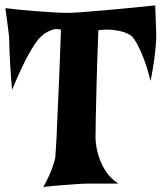

<svg xmlns="http://www.w3.org/2000/svg" viewBox="-40 -744 615 732"><path d="M-19.5 -712.9Q45.9 -705.1 93.8 -701.7Q141.6 -698.2 172.9 -696.3Q209 -694.3 233.4 -695.3Q258.8 -696.3 302.7 -700.2Q339.8 -703.1 400.4 -708.5Q460.9 -713.9 551.8 -723.6Q552.7 -701.2 553.2 -680.2Q553.7 -659.2 554.7 -643.6Q555.7 -625 555.7 -609.4Q555.7 -592.8 553.7 -567.4Q551.8 -545.9 547.4 -513.2Q543 -480.5 534.2 -435.5Q520.5 -488.3 507.8 -521Q495.1 -553.7 484.4 -573.2Q472.7 -595.7 460.9 -607.4Q448.2 -616.2 430.7 -622.1Q415 -627 391.1 -629.9Q367.2 -632.8 335 -628.9Q330.1 -500 328.1 -419.9Q326.2 -339.8 325.2 -294.9Q324.2 -241.2 324.2 -217.8Q325.2 -184.6 335 -152.3Q342.8 -125 360.4 -95.7Q377.9 -66.4 411.1 -43.9H292Q275.4 -43.9 251 -42Q230.5 -40 198.7 -38.1Q167 -36.1 125 -31.2Q139.6 -56.6 148.4 -77.1Q157.2 -97.7 162.1 -112.3Q168 -129.9 170.9 -143.6Q171.9 -163.1 175.8 -222.7Q176.8 -247.1 178.2 -283.2Q179.7 -319.3 182.1 -369.1Q184.6 -418.9 187 -483.9Q189.5 -548.8 192.4 -630.9Q174.8 -635.7 159.2 -630.4Q143.6 -625 131.8 -617.2Q118.2 -607.4 105.5 -593.8Q92.8 -577.1 77.1 -550.8Q63.5 -528.3 45.9 -491.7Q28.3 -455.1 5.9 -401.4Q1 -458 -1 -494.6Q-2.9 -531.2 -3.9 -551.8Q-4.9 -576.2 -4.9 -587.9Q-4.9 -598.6 -6.8 -616.2Q-8.8 -630.9 -11.7 -654.8Q-14.6 -678.7 -19.5 -712.9Z"/></svg>

Font: Irish Grover
Style: Regular
Weight: 400
Designer: Squid
Foundry: Font Diner, Inc DBA Sideshow
Version: Version 1.000